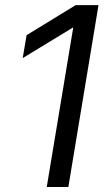

<svg xmlns="http://www.w3.org/2000/svg" viewBox="-20 -748 414 768"><path d="M374 -727.5 253.4 0H167L272.9 -637.7H271.5L70.8 -515.6L86.4 -607.4L282.7 -727.5Z"/></svg>

Font: Inter 28pt
Style: Italic
Weight: 400
Italic angle: -9.3988°
Designer: Rasmus Andersson
Foundry: rsms
Version: Version 4.001;git-66647c0bb